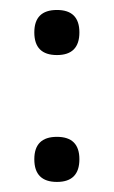

<svg xmlns="http://www.w3.org/2000/svg" viewBox="-20 -438 228 385"><path d="M94.2 -327.6Q48.8 -327.6 48.8 -373Q48.8 -418 94.2 -418Q139.2 -418 139.2 -373Q139.2 -327.6 94.2 -327.6ZM94.2 -73.2Q48.8 -73.2 48.8 -118.7Q48.8 -163.6 94.2 -163.6Q139.2 -163.6 139.2 -118.7Q139.2 -73.2 94.2 -73.2Z"/></svg>

Font: Gayathri Thin
Style: Regular
Weight: 100
Designer: Binoy Dominic <binoy.domenic@gmail.com>
Foundry: SMC
Version: Version 1.000